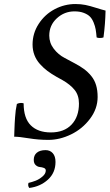

<svg xmlns="http://www.w3.org/2000/svg" viewBox="-20 -678 539 944"><path d="M499 -626Q497.6 -559.6 488.8 -494.1Q482.9 -491.2 470.2 -491.2Q460.9 -491.2 455.1 -494.1Q453.1 -517.6 450.4 -533.2Q447.8 -548.8 440.4 -567.1Q433.1 -585.4 422.1 -596.4Q411.1 -607.4 391.8 -614.7Q372.6 -622.1 346.2 -622.1Q296.4 -622.1 259.3 -587.9Q222.2 -553.7 222.2 -502.9Q222.2 -467.3 244.4 -438.2Q266.6 -409.2 297.9 -393.1L342.8 -369.1Q372.1 -354 392.3 -339.1Q412.6 -324.2 428.7 -304.4Q444.8 -284.7 452.4 -259.3Q460 -233.9 460 -201.2Q460 -143.6 422.6 -94Q385.3 -44.4 329.6 -17.3Q273.9 9.8 217.8 9.8Q168.9 9.8 121.6 2Q74.2 -5.9 49.8 -5.9Q49.8 -10.7 50.8 -36.4Q51.8 -62 52.2 -71.3Q52.7 -80.6 54 -100.3Q55.2 -120.1 57.4 -135.7Q59.6 -151.4 63 -167Q72.8 -171.9 83 -171.9Q90.3 -171.9 96.2 -169.9Q96.2 -96.7 131.3 -61.8Q166.5 -26.9 230 -26.9Q295.4 -26.9 331.8 -65.4Q368.2 -104 368.2 -168.9Q368.2 -209.5 346.9 -235.8Q325.7 -262.2 287.1 -284.2L258.8 -299.8Q232.9 -314.5 213.4 -329.1Q193.8 -343.8 176.3 -363.3Q158.7 -382.8 149.4 -407Q140.1 -431.2 140.1 -459Q140.1 -514.2 170.2 -560.5Q200.2 -606.9 248.5 -632.6Q296.9 -658.2 351.1 -658.2Q377.4 -658.2 400.1 -653.6Q422.9 -648.9 451.9 -639.6Q481 -630.4 499 -626ZM204.1 60.1Q226.1 60.1 239.5 75.2Q252.9 90.3 252.9 118.2Q252.9 171.4 215.6 205.3Q178.2 239.3 124 246.1Q115.7 235.8 120.1 221.2Q137.2 217.3 154.5 210.7Q171.9 204.1 188.5 190.2Q205.1 176.3 205.1 160.2Q205.1 151.4 195.8 147.7Q186.5 144 175.5 143.1Q164.6 142.1 155.3 133.5Q146 125 146 107.9Q146 85.4 161.1 72.8Q176.3 60.1 204.1 60.1Z"/></svg>

Font: Common Serif News
Style: Italic
Weight: 450
Italic angle: -12°
Designer: Philipp H. Poll, Khaled Hosny
Foundry: Stefan Peev, Context Ltd.
Version: Version 1.026